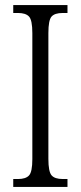

<svg xmlns="http://www.w3.org/2000/svg" viewBox="-20 -734 317 754"><path d="M32 0V-31H51Q81 -31 94 -45Q107 -59 107 -109V-604Q107 -655 94 -669Q81 -683 51 -683H32V-714H245V-683H226Q195 -683 182.5 -669Q170 -655 170 -604V-110Q170 -60 182.5 -45.5Q195 -31 226 -31H245V0Z"/></svg>

Font: Noto Serif Ethiopic ExtraCondensed Light
Style: Regular
Weight: 300
Width: 2
Designer: Monotype Design Team
Foundry: Monotype Imaging Inc.
Version: Version 2.102; ttfautohint (v1.8.4.7-5d5b)